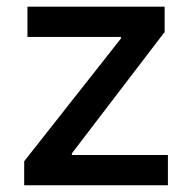

<svg xmlns="http://www.w3.org/2000/svg" viewBox="-20 -550 564 570"><path d="M51.8 -71.3 338.9 -435.5V-440.4H61.5V-530.3H468.8V-455.1L193.4 -94.7V-89.8H478.5V0H51.8Z"/></svg>

Font: Pretendard Medium
Style: Regular
Weight: 500
Designer: Base glyphs from Inter by Rasmus Andersson; Hangeul glyphs from Noto Sans CJK(Source Han Sans) by Jang Soo-young and Kan
Foundry: Kil Hyung-jin
Version: Version 1.309